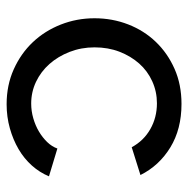

<svg xmlns="http://www.w3.org/2000/svg" viewBox="-14 -558 581 594"><g transform="rotate(90 277.0 -260.5)"><path d="M36 -262Q36 -317 55 -366Q74 -415 109 -451.5Q144 -488 192.5 -509.5Q241 -531 301 -531Q379 -531 435.5 -496.5Q492 -462 521 -404L435 -377Q415 -414 379 -434.5Q343 -455 299 -455Q263 -455 231 -440.5Q199 -426 176 -400Q153 -374 139.5 -339Q126 -304 126 -262Q126 -221 140 -185Q154 -149 177.5 -122.5Q201 -96 232.5 -81Q264 -66 300 -66Q323 -66 345.5 -72.5Q368 -79 386.5 -90Q405 -101 419 -115.5Q433 -130 439 -147L525 -121Q513 -92 491.5 -68Q470 -44 441 -27Q412 -10 376.5 0Q341 10 302 10Q243 10 194 -12Q145 -34 110 -71Q75 -108 55.5 -157.5Q36 -207 36 -262Z"/></g></svg>

Font: PTCRaleway Medium
Style: Regular
Weight: 500
Designer: Matt McInerney, Pablo Impallari, Rodrigo Fuenzalida
Foundry: Matt McInerney, Pablo Impallari, Rodrigo Fuenzalida
Version: Version 3.000g; ttfautohint (v1.5) -l 8 -r 28 -G 28 -x 14 -D